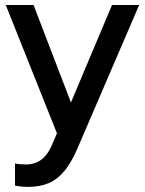

<svg xmlns="http://www.w3.org/2000/svg" viewBox="-20 -529 577 764"><path d="M92.5 214.6Q77.1 214.6 62.9 213.1Q48.8 211.6 39.7 209.3V121.4Q57.5 125.4 84 125.4Q153.5 125.4 185.5 50.3L206.6 1.4L2.9 -509.2H113.5L262.3 -121.2L425.8 -509.2H533.8L287.6 63Q264.2 117.2 237 150.6Q209.7 183.9 174.7 199.3Q139.6 214.6 92.5 214.6Z"/></svg>

Font: Red Hat Display VF
Style: Regular
Weight: 300
Designer: Pentagram, MCKL
Foundry: Pentagram, MCKL
Version: Version 1.023